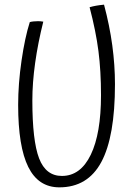

<svg xmlns="http://www.w3.org/2000/svg" viewBox="-20 -725 578 825"><path d="M427 -705Q451 -615 462.5 -530Q474 -445 474 -363Q474 -138 415.5 -29Q357 80 235 80Q145 80 101.5 -7.5Q58 -95 58 -274Q58 -365 72.5 -464.5Q87 -564 108 -630Q114 -632 124.5 -633Q135 -634 144 -634Q149 -634 154 -633.5Q159 -633 166 -632Q143 -540 131 -454.5Q119 -369 119 -293Q119 -120 148 -44.5Q177 31 246 31Q326 31 370 -60Q414 -151 414 -316Q414 -420 403 -505.5Q392 -591 365 -694Q379 -698 393 -700.5Q407 -703 427 -705Z"/></svg>

Font: Atma Light
Style: Regular
Weight: 300
Designer: Gregori Vincens, Jeremie Hornus, Riccardo Olocco, Yoann Minet.
Foundry: black foundry
Version: Version 1.102;PS 1.100;hotconv 1.0.86;makeotf.lib2.5.63406